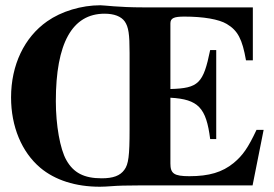

<svg xmlns="http://www.w3.org/2000/svg" viewBox="-20 -704 1040 729"><path d="M981 -211H954C922 -143 902 -114 867 -85C824 -50 774 -35 699 -35C641 -35 627 -45 627 -83V-333C733 -327 763 -295 778 -176H801V-514H778C752 -387 734 -369 627 -366V-615C627 -635 640 -641 680 -641C752 -641 811 -631 841 -613C883 -588 900 -555 914 -475H940V-676H523C430 -676 376 -684 361 -684C289 -684 213 -661 159 -623C72 -562 22 -457 22 -334C22 -224 62 -127 133 -67C189 -20 267 5 359 5C373 5 388 4 402 3C426 1 461 0 509 0H939ZM472 -212C472 -113 468 -80 452 -59C436 -37 410 -27 366 -27C299 -27 259 -48 232 -96C208 -138 192 -229 192 -320C192 -540 254 -652 377 -652C413 -652 440 -642 454 -622C468 -601 472 -575 472 -503Z"/></svg>

Font: STIXGeneral
Style: Bold
Weight: 700
Designer: MicroPress Inc., with final additions and corrections provided by Coen Hoffman, Elsevier (retired)
Version: Version 1.1.0